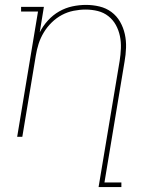

<svg xmlns="http://www.w3.org/2000/svg" viewBox="-20 -558 640 783"><path d="M382 205 468 -310Q472 -335 473 -361Q474 -387 469 -411Q464 -435 452.5 -456Q441 -477 422 -492Q403 -507 379 -513Q355 -519 329 -519Q305 -519 280 -514Q255 -509 232.5 -497Q210 -485 191 -466.5Q172 -448 158.5 -425.5Q145 -403 137.5 -379.5Q130 -356 126 -331L71 0H50L135 -511H66V-530H159L142 -426Q155 -452 175.5 -474.5Q196 -497 221.5 -511.5Q247 -526 275 -532Q303 -538 331 -538Q359 -538 386 -531.5Q413 -525 434.5 -509Q456 -493 469.5 -469.5Q483 -446 489 -419Q495 -392 494 -363.5Q493 -335 488 -307L406 186H475V205Z"/></svg>

Font: Iosevka Curly Slab ThEx
Style: Italic
Weight: 100
Width: 7
Italic angle: -9°
Monospace: yes
Designer: Belleve Invis
Foundry: Belleve Invis
Version: Version 11.1.0; ttfautohint (v1.8.3)